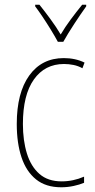

<svg xmlns="http://www.w3.org/2000/svg" viewBox="-20 -783 401 813"><path d="M239 10Q174 10 132.5 -23.5Q91 -57 71 -117Q51 -177 51 -258Q51 -390 104 -463.5Q157 -537 250 -537Q299 -537 338 -518L329 -494Q311 -504 291 -508Q271 -512 251 -512Q170 -512 123.5 -446.5Q77 -381 77 -258Q77 -188 94 -133Q111 -78 147 -46.5Q183 -15 241 -15Q290 -15 336 -35V-9Q317 -1 291.5 4.5Q266 10 239 10ZM225 -606Q212 -630 194.5 -658.5Q177 -687 159.5 -713Q142 -739 129 -756V-763H147Q168 -737 193 -703Q218 -669 237 -637Q256 -669 279 -700Q302 -731 328 -763H345V-756Q322 -724 294.5 -682Q267 -640 248 -606Z"/></svg>

Font: Noto Sans Georgian Condensed Thin
Style: Regular
Weight: 100
Width: 3
Designer: Monotype Design Team, Akaki Razmadze
Foundry: Google LLC
Version: Version 2.005; ttfautohint (v1.8.4.7-5d5b)